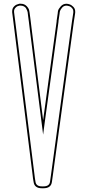

<svg xmlns="http://www.w3.org/2000/svg" viewBox="-20 -811 466 1024"><path d="M343 -790Q347 -789 353.5 -787Q360 -785 370.5 -775Q381 -765 381 -750V-743Q380 -734 377.5 -719Q375 -704 374 -697Q355 -561 318 -287Q281 -13 262 123L257 158Q253 193 212 193H210H207H203Q163 193 159 158Q158 152 156 140.5Q154 129 154 123Q137 -14 102.5 -287.5Q68 -561 51 -698L45 -745V-751Q45 -766 54.5 -776Q64 -786 74 -788L83 -791H91Q110 -791 122 -778.5Q134 -766 136 -754L138 -742Q139 -735 141 -719.5Q143 -704 144 -696L149 -655L210 -170Q222 -258 246 -433.5Q270 -609 282 -696V-700L288 -741Q288 -747 290 -755Q292 -763 304 -777Q316 -791 335 -791Q336 -791 338.5 -790.5Q341 -790 343 -790ZM342 -780 335 -781Q320 -781 311 -770Q302 -759 300 -752Q298 -745 298 -740L292 -699V-695Q280 -607 256 -431.5Q232 -256 220 -169L210 -93L139 -654L134 -695Q133 -702 131 -717.5Q129 -733 128 -741Q128 -743 127.5 -746Q127 -749 124.5 -755.5Q122 -762 118.5 -767.5Q115 -773 107.5 -777Q100 -781 91 -781H84Q79 -780 73.5 -778Q68 -776 61.5 -768.5Q55 -761 55 -751V-746L61 -699Q78 -562 112.5 -288.5Q147 -15 164 122Q164 127 166 138.5Q168 150 169 157Q172 183 203 183H212Q244 183 247 157L252 122Q271 -15 308 -288.5Q345 -562 364 -698Q365 -706 367.5 -720.5Q370 -735 371 -744V-750Q371 -760 364.5 -767.5Q358 -775 352.5 -777Q347 -779 342 -780Z"/></svg>

Font: Soda Fountain
Style: Outline
Weight: 400
Version: Version 1.0